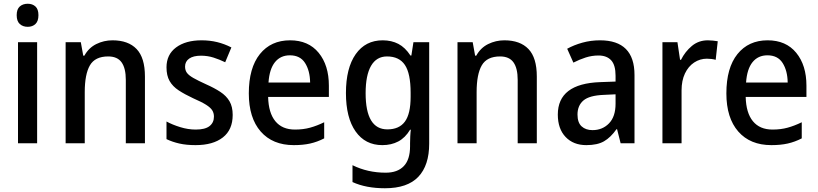

<svg xmlns="http://www.w3.org/2000/svg" viewBox="-20 -764 4365 1024"><path d="M128 -744Q153 -744 169 -729.5Q185 -715 185 -683Q185 -651 169 -636Q153 -621 128 -621Q102 -621 85.5 -636Q69 -651 69 -683Q69 -715 85.5 -729.5Q102 -744 128 -744ZM178 -539V0H76V-539Z M580 -549Q664 -549 708.5 -502.5Q753 -456 753 -356V0H651V-338Q651 -400 628.5 -431.5Q606 -463 557 -463Q487 -463 459.5 -415.5Q432 -368 432 -273V0H330V-539H411L424 -467H430Q453 -509 493.5 -529Q534 -549 580 -549Z M1221 -151Q1221 -72 1168.5 -31Q1116 10 1023 10Q974 10 936.5 1.5Q899 -7 868 -22V-116Q899 -99 941 -86Q983 -73 1024 -73Q1074 -73 1097.5 -91.5Q1121 -110 1121 -142Q1121 -161 1112 -175.5Q1103 -190 1079.5 -205Q1056 -220 1010 -240Q965 -261 933 -282Q901 -303 884.5 -332Q868 -361 868 -405Q868 -473 919 -511Q970 -549 1055 -549Q1099 -549 1138 -539.5Q1177 -530 1214 -511L1181 -432Q1150 -447 1118.5 -457Q1087 -467 1052 -467Q1011 -467 989 -451.5Q967 -436 967 -409Q967 -389 977 -375.5Q987 -362 1011.5 -348Q1036 -334 1080 -314Q1123 -295 1155 -274Q1187 -253 1204 -224Q1221 -195 1221 -151Z M1527 -549Q1625 -549 1679.5 -482.5Q1734 -416 1734 -307V-247H1410Q1412 -162 1448.5 -117.5Q1485 -73 1553 -73Q1597 -73 1633.5 -83Q1670 -93 1709 -112V-26Q1672 -7 1634 1.5Q1596 10 1547 10Q1434 10 1370.5 -62.5Q1307 -135 1307 -266Q1307 -402 1366 -475.5Q1425 -549 1527 -549ZM1526 -469Q1476 -469 1446.5 -432.5Q1417 -396 1412 -324H1634Q1633 -387 1607 -428Q1581 -469 1526 -469Z M2021 -549Q2068 -549 2104.5 -530Q2141 -511 2169 -468H2174L2185 -539H2269V2Q2269 118 2211 179Q2153 240 2033 240Q1932 240 1860 207V117Q1941 157 2037 157Q2100 157 2133.5 122Q2167 87 2167 16V0Q2167 -15 2168 -36.5Q2169 -58 2171 -72H2167Q2141 -29 2104 -9.5Q2067 10 2019 10Q1928 10 1876.5 -63Q1825 -136 1825 -268Q1825 -401 1877 -475Q1929 -549 2021 -549ZM2044 -463Q1988 -463 1959 -413Q1930 -363 1930 -267Q1930 -74 2046 -74Q2109 -74 2139.5 -115.5Q2170 -157 2170 -248V-269Q2170 -372 2139.5 -417.5Q2109 -463 2044 -463Z M2670 -549Q2754 -549 2798.5 -502.5Q2843 -456 2843 -356V0H2741V-338Q2741 -400 2718.5 -431.5Q2696 -463 2647 -463Q2577 -463 2549.5 -415.5Q2522 -368 2522 -273V0H2420V-539H2501L2514 -467H2520Q2543 -509 2583.5 -529Q2624 -549 2670 -549Z M3180 -549Q3364 -549 3364 -364V0H3290L3271 -75H3268Q3237 -31 3201.5 -10.5Q3166 10 3107 10Q3038 10 2996.5 -33.5Q2955 -77 2955 -153Q2955 -318 3181 -326L3263 -329V-360Q3263 -417 3239.5 -442.5Q3216 -468 3172 -468Q3137 -468 3104 -457.5Q3071 -447 3038 -430L3005 -504Q3041 -524 3086 -536.5Q3131 -549 3180 -549ZM3200 -258Q3123 -255 3091.5 -228Q3060 -201 3060 -153Q3060 -110 3082 -90Q3104 -70 3140 -70Q3193 -70 3228 -106Q3263 -142 3263 -211V-261Z M3755 -549Q3768 -549 3782 -547.5Q3796 -546 3808 -544L3797 -445Q3787 -448 3774 -449.5Q3761 -451 3750 -451Q3713 -451 3682 -430.5Q3651 -410 3633 -372Q3615 -334 3615 -282V0H3513V-539H3593L3607 -445H3612Q3634 -489 3670 -519Q3706 -549 3755 -549Z M4074 -549Q4172 -549 4226.5 -482.5Q4281 -416 4281 -307V-247H3957Q3959 -162 3995.5 -117.5Q4032 -73 4100 -73Q4144 -73 4180.5 -83Q4217 -93 4256 -112V-26Q4219 -7 4181 1.5Q4143 10 4094 10Q3981 10 3917.5 -62.5Q3854 -135 3854 -266Q3854 -402 3913 -475.5Q3972 -549 4074 -549ZM4073 -469Q4023 -469 3993.5 -432.5Q3964 -396 3959 -324H4181Q4180 -387 4154 -428Q4128 -469 4073 -469Z"/></svg>

Font: Noto Sans Sinhala SemiCondensed Medium
Style: Regular
Weight: 500
Width: 4
Designer: Jelle Bosma - Monotype Design Team
Foundry: Monotype Imaging Inc.
Version: Version 2.006; ttfautohint (v1.8.4.7-5d5b)